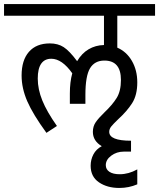

<svg xmlns="http://www.w3.org/2000/svg" viewBox="-42 -658 788 951"><path d="M539 -580V-422Q585 -402 611.5 -356Q638 -310 638 -250Q638 -187 612.5 -147Q587 -107 543 -67Q519 -44 509 -31.5Q499 -19 499 -5Q499 39 607 39V93H571Q536 93 509 113Q482 133 482 160Q482 181 500 193Q518 205 551 205Q595 205 638 181V255Q596 273 549 273Q489 273 448 245Q407 217 407 163Q407 133 420.5 107Q434 81 462 66Q418 40 418 -5Q418 -32 432 -52.5Q446 -73 475 -101Q515 -139 536 -173Q557 -207 557 -262Q557 -358 475 -358Q427 -358 404 -320Q381 -282 381 -188V-144H304V-195Q304 -252 316 -295Q265 -367 212 -367Q179 -367 162 -342.5Q145 -318 145 -269Q145 -216 167.5 -160.5Q190 -105 240 -34L188 0Q121 -92 93 -156.5Q65 -221 65 -284Q65 -360 101.5 -401.5Q138 -443 205 -443Q245 -443 273.5 -424.5Q302 -406 340 -355Q363 -394 397 -414Q431 -434 473 -435V-580H-22V-638H726V-580Z"/></svg>

Font: AmikoRegular
Style: Regular
Weight: 400
Designer: Pablo Impallari, Rodrigo Fuenzalida, Andres Torresi
Foundry: Impallari Type
Version: Version 1.000; ttfautohint (v1.3)